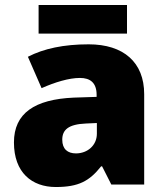

<svg xmlns="http://www.w3.org/2000/svg" viewBox="-20 -741 663 771"><path d="M490 -721H135V-606H490ZM336 -563C236 -563 156 -546 92 -513L147 -387C201 -411 257 -428 301 -428C342 -428 368 -409 368 -360V-352L276 -349C120 -342 36 -287 36 -169C36 -48 108 10 204 10C296 10 339 -14 386 -73H390L427 0H559V-363C559 -491 476 -563 336 -563ZM325 -245 369 -247V-204C369 -157 331 -125 285 -125C252 -125 230 -142 230 -180C230 -220 255 -242 325 -245Z"/></svg>

Font: Noto Sans Gurmukhi Black
Style: Regular
Weight: 900
Designer: Jelle Bosma - Monotype Design Team
Foundry: Monotype Imaging Inc.
Version: Version 2.004